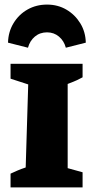

<svg xmlns="http://www.w3.org/2000/svg" viewBox="-20 -817 409 837"><path d="M26 0V-60Q41 -67 56 -73.5Q71 -80 92 -87L103 -449L26 -474V-539H340V-480Q327 -473 315.5 -467.5Q304 -462 275 -451V-84L340 -66V0ZM185 -797Q232 -797 269.5 -775Q307 -753 330 -715.5Q353 -678 354 -631L267 -609Q259 -639 237 -657.5Q215 -676 185 -676Q154 -676 132 -657.5Q110 -639 102 -609L15 -631Q16 -678 39 -716Q62 -754 100 -775.5Q138 -797 185 -797Z"/></svg>

Font: Piazzolla SC ExtraBold
Style: Regular
Weight: 800
Designer: Juan Pablo del Peral
Foundry: Huerta Tipografica
Version: Version 1.330